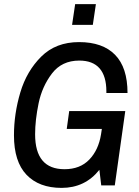

<svg xmlns="http://www.w3.org/2000/svg" viewBox="-20 -903 678 935"><path d="M317 -362H590L539 0H473L464 -76Q394 12 280 12Q170 12 109 -52Q48 -116 48 -244Q48 -349 79 -453Q110 -557 181 -627.5Q252 -698 365 -698Q480 -698 540.5 -636Q601 -574 601 -450H498V-458Q498 -532 465 -570Q432 -608 366 -608Q281 -608 233 -545Q185 -482 168 -400Q151 -318 151 -249Q151 -79 294 -79Q370 -79 415 -126Q460 -173 472 -249L476 -275H305ZM346 -883H447L432 -782H331Z"/></svg>

Font: Archivo Narrow Medium
Style: Italic
Weight: 500
Italic angle: -8°
Designer: Hector Gatti
Foundry: Omnibus-Type
Version: Version 2.001